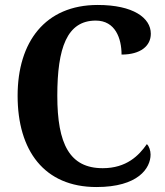

<svg xmlns="http://www.w3.org/2000/svg" viewBox="-20 -744 666 774"><path d="M369 10C537 10 587 -66 587 -121C587 -137 581 -155 572 -163C540 -117 490 -66 394 -66C261 -66 211 -163 211 -358C211 -551 250 -661 366 -661C445 -661 470 -589 470 -524C547 -524 588 -559 588 -608C588 -672 517 -724 374 -724C162 -724 51 -575 51 -358C51 -137 158 10 369 10Z"/></svg>

Font: Noto Serif Georgian SemiCondensed Bold
Style: Regular
Weight: 700
Width: 4
Designer: Monotype Design Team, Akaki Razmadze
Foundry: Google LLC
Version: Version 2.003